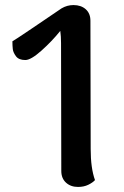

<svg xmlns="http://www.w3.org/2000/svg" viewBox="-20 -724 490 758"><path d="M355 -13Q346 -3 328.5 5.5Q311 14 288 14Q259 14 240.5 -3Q222 -20 222 -49L221 -554Q221 -580 218 -602Q185 -561 143.5 -524Q102 -487 80 -487Q54 -487 43 -502Q32 -517 30.5 -530Q29 -543 29 -561Q34 -563 108 -613Q182 -663 223 -691Q245 -704 270 -704Q300 -704 318.5 -687.5Q337 -671 337 -642L338 -136Q338 -60 355 -13Z"/></svg>

Font: Arima Madurai ExtraBold
Style: Regular
Weight: 800
Designer: Joana Correia and Natanael Gama
Foundry: NDISCOVER
Version: Version 1.020